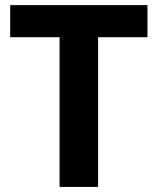

<svg xmlns="http://www.w3.org/2000/svg" viewBox="-20 -734 619 754"><path d="M559.1 -587.9H365.2V0H213.9V-587.9H20V-713.9H559.1Z"/></svg>

Font: Open Sans Hebrew
Style: Bold
Weight: 700
Foundry: Ascender Corporation, Yanek Iontef
Version: Version 2.001;PS 002.001;hotconv 1.0.70;makeotf.lib2.5.58329